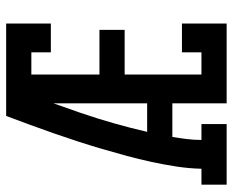

<svg xmlns="http://www.w3.org/2000/svg" viewBox="-88 -688 775 640"><g transform="rotate(-90 300.0 -367.5)"><path d="M5 0V-84H58Q59 -126 65.5 -168Q72 -210 81 -251.5Q90 -293 101 -333.5Q112 -374 124 -415Q136 -456 149 -496Q162 -536 176 -576Q190 -616 204.5 -655.5Q219 -695 234 -735H276V-721L323 -705Q282 -597 244.5 -487.5Q207 -378 181 -265H276V-181H164Q160 -157 157 -132.5Q154 -108 154 -84H207V0ZM276 0V-735H542V-586H446V-651H372V-424H521V-340H372V-84H446V-149H542V0Z"/></g></svg>

Font: Iosevka Curly Slab MdEx
Style: Regular
Weight: 500
Width: 7
Monospace: yes
Designer: Belleve Invis
Foundry: Belleve Invis
Version: Version 11.1.0; ttfautohint (v1.8.3)